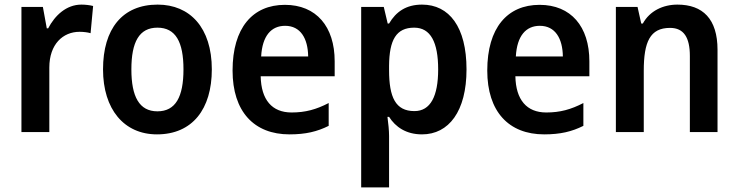

<svg xmlns="http://www.w3.org/2000/svg" viewBox="-20 -573 3203 833"><path d="M333 -553C268 -553 218 -506 189 -450H183L166 -543H73V0H194V-280C194 -381 253 -435 325 -435C341 -435 360 -433 373 -429L384 -547C369 -551 349 -553 333 -553Z M899 -272C899 -453 804 -553 664 -553C511 -553 427 -448 427 -272C427 -99 518 10 661 10C815 10 899 -100 899 -272ZM550 -272C550 -391 584 -453 663 -453C742 -453 776 -391 776 -272C776 -153 742 -90 663 -90C584 -90 550 -154 550 -272Z M1216 -552C1076 -552 989 -452 989 -267C989 -89 1082 10 1236 10C1306 10 1356 -2 1406 -27V-126C1352 -98 1305 -85 1245 -85C1160 -85 1113 -140 1111 -242H1432V-307C1432 -458 1352 -552 1216 -552ZM1217 -461C1284 -461 1316 -406 1317 -328H1113C1118 -418 1157 -461 1217 -461Z M1811 -553C1742 -553 1698 -522 1668 -471H1662L1645 -543H1547V240H1668V17C1668 -6 1665 -37 1661 -66H1668C1696 -22 1742 10 1811 10C1927 10 2004 -90 2004 -272C2004 -456 1929 -553 1811 -553ZM1777 -453C1848 -453 1881 -390 1881 -272C1881 -156 1848 -91 1778 -91C1696 -91 1668 -151 1668 -269V-288C1669 -400 1699 -453 1777 -453Z M2321 -552C2181 -552 2094 -452 2094 -267C2094 -89 2187 10 2341 10C2411 10 2461 -2 2511 -27V-126C2457 -98 2410 -85 2350 -85C2265 -85 2218 -140 2216 -242H2537V-307C2537 -458 2457 -552 2321 -552ZM2322 -461C2389 -461 2421 -406 2422 -328H2218C2223 -418 2262 -461 2322 -461Z M2919 -553C2857 -553 2799 -526 2769 -471H2762L2746 -543H2652V0H2773V-266C2773 -391 2800 -452 2887 -452C2947 -452 2973 -410 2973 -330V0H3093V-357C3093 -491 3029 -553 2919 -553Z"/></svg>

Font: Noto Sans Devanagari UI SemiCondensed SemiBold
Style: Regular
Weight: 600
Width: 4
Designer: Jelle Bosma - Monotype Design Team
Foundry: Monotype Imaging Inc.
Version: Version 2.004